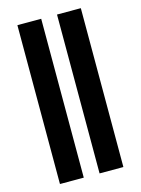

<svg xmlns="http://www.w3.org/2000/svg" viewBox="-127 -939 731 997"><g transform="rotate(-15 238.5 -440.0)"><path d="M196 -13V-867H69L68 -866V-14L69 -13ZM408 -13 409 -14V-866L408 -867H281V-13Z"/></g></svg>

Font: Hussar Woodtype
Style: SeBd
Weight: 900
Foundry: Cannot Into Space Fonts
Version: Version 1.07